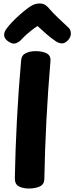

<svg xmlns="http://www.w3.org/2000/svg" viewBox="-20 -1063 426 1100"><path d="M101 -717Q103 -746 127 -758Q151 -770 183 -770Q224 -770 248 -757Q272 -744 269 -712Q255 -548 246 -375.5Q237 -203 234 -37Q233 -6 207.5 5.5Q182 17 145 17Q111 17 87.5 4.5Q64 -8 65 -45Q68 -205 77 -377Q86 -549 101 -717ZM103 -837Q91 -823 72 -815.5Q53 -808 30 -824Q8 -838 4.5 -855Q1 -872 12 -891Q26 -912 47.5 -934.5Q69 -957 91.5 -977Q114 -997 131 -1010Q151 -1026 168.5 -1034.5Q186 -1043 207 -1043Q229 -1043 242.5 -1032.5Q256 -1022 267 -1008Q288 -984 313 -960.5Q338 -937 371 -906Q385 -894 386 -872.5Q387 -851 369 -832Q351 -813 333.5 -814.5Q316 -816 302 -825Q277 -841 246.5 -867.5Q216 -894 195 -914Q178 -903 162.5 -891Q147 -879 132.5 -866Q118 -853 103 -837Z"/></svg>

Font: Playpen Sans Arabic
Style: Bold
Weight: 700
Version: Version 2.000